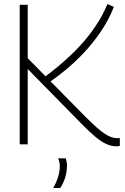

<svg xmlns="http://www.w3.org/2000/svg" viewBox="-20 -724 629 963"><path d="M565 10Q539 10 513.5 -1.5Q488 -13 457.5 -38.5Q427 -64 386 -106L119 -378V0H79V-700H119V-432L405 -142Q439 -108 463 -86.5Q487 -65 505.5 -53Q524 -41 539 -36Q554 -31 570 -31Q572 -31 575 -31Q578 -31 581 -32V8Q577 9 572 9.5Q567 10 565 10ZM221 -307 197 -333Q226 -354 260 -381.5Q294 -409 330.5 -443Q367 -477 401.5 -517Q436 -557 466.5 -604Q497 -651 519 -704L551 -689Q524 -621 484 -563Q444 -505 398.5 -457Q353 -409 307 -371.5Q261 -334 221 -307ZM247 219Q264 189 272 161.5Q280 134 280 109Q280 98 277.5 88Q275 78 271 70H310Q312 78 314 87.5Q316 97 316 107Q316 127 312 146.5Q308 166 301 183.5Q294 201 282 219Z"/></svg>

Font: Georama ExtraLight
Style: Regular
Weight: 250
Version: Version 1.001